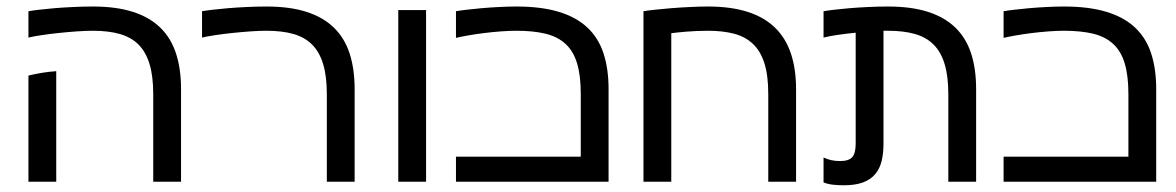

<svg xmlns="http://www.w3.org/2000/svg" viewBox="-20 -549 3552 580"><path d="M260.7 -456.1Q238.8 -456.1 210.9 -454.1Q183.1 -452.1 155.8 -449.2Q128.4 -446.3 104.2 -442.6Q80.1 -439 65.9 -435.5V-515.1Q76.7 -517.1 97.2 -519.5Q117.7 -522 143.8 -524.2Q169.9 -526.4 200 -527.8Q230 -529.3 260.7 -529.3Q331.1 -529.3 381.3 -513.2Q431.6 -497.1 464.1 -465.6Q496.6 -434.1 511.7 -387.5Q526.9 -340.8 526.9 -279.8V0H442.9V-264.6Q442.9 -318.4 431.9 -355Q420.9 -391.6 398.7 -414.1Q376.5 -436.5 342 -446.3Q307.6 -456.1 260.7 -456.1ZM149.9 0H65.9V-320.8Q88.9 -326.2 108.6 -329.3Q128.4 -332.5 149.9 -334Z M785.2 -456.1Q763.2 -456.1 735.4 -454.1Q707.5 -452.1 680.2 -449.2Q652.8 -446.3 628.7 -442.6Q604.5 -439 590.3 -435.5V-515.1Q601.1 -517.1 621.6 -519.5Q642.1 -522 668.2 -524.2Q694.3 -526.4 724.4 -527.8Q754.4 -529.3 785.2 -529.3Q855.5 -529.3 905.8 -513.2Q956.1 -497.1 988.5 -465.6Q1021 -434.1 1036.1 -387.5Q1051.3 -340.8 1051.3 -279.8V0H967.3V-264.6Q967.3 -318.4 956.3 -355Q945.3 -391.6 923.1 -414.1Q900.9 -436.5 866.5 -446.3Q832 -456.1 785.2 -456.1Z M1267.1 -518.6V0H1183.1V-518.6Z M1540 -456.1Q1518.1 -456.1 1492.2 -454.1Q1466.3 -452.1 1441.2 -449Q1416 -445.8 1393.8 -441.9Q1371.6 -438 1357.4 -434.6V-515.1Q1368.2 -517.1 1388.7 -519.5Q1409.2 -522 1434.1 -524.2Q1459 -526.4 1486.6 -527.8Q1514.2 -529.3 1540 -529.3Q1615.2 -529.3 1668.2 -513.2Q1721.2 -497.1 1754.6 -465.6Q1788.1 -434.1 1803.2 -387.5Q1818.4 -340.8 1818.4 -279.8V0H1357.4V-75.7H1734.4V-264.6Q1734.4 -321.3 1723.1 -358.2Q1711.9 -395 1688 -416.7Q1664.1 -438.5 1627.4 -447.3Q1590.8 -456.1 1540 -456.1Z M2007.8 0H1923.8V-515.1Q1934.6 -517.1 1957 -519.5Q1979.5 -522 2006.8 -524.2Q2034.2 -526.4 2063.7 -527.8Q2093.3 -529.3 2118.7 -529.3Q2188 -529.3 2238.3 -513.2Q2288.6 -497.1 2321 -465.6Q2353.5 -434.1 2369.1 -387.5Q2384.8 -340.8 2384.8 -279.8V0H2300.8V-264.6Q2300.8 -321.3 2289.1 -358.2Q2277.3 -395 2254.2 -416.7Q2231 -438.5 2197 -447.3Q2163.1 -456.1 2118.7 -456.1Q2101.1 -456.1 2084.5 -455.3Q2067.9 -454.6 2053.2 -453.4Q2038.6 -452.1 2026.9 -450.9Q2015.1 -449.7 2007.8 -448.7Z M2467.8 -73.2Q2479 -67.9 2491 -65.2Q2502.9 -62.5 2518.1 -62.5Q2543.9 -62.5 2554.4 -74.2Q2564.9 -85.9 2564.9 -115.2V-450.2Q2535.2 -447.3 2509 -443.4Q2482.9 -439.5 2467.8 -435.5V-515.1Q2478.5 -517.1 2499 -519.5Q2519.5 -522 2545.7 -524.2Q2571.8 -526.4 2601.8 -527.8Q2631.8 -529.3 2662.6 -529.3Q2732.9 -529.3 2783.2 -513.2Q2833.5 -497.1 2866 -465.6Q2898.4 -434.1 2913.6 -387.5Q2928.7 -340.8 2928.7 -279.8V0H2844.7V-264.6Q2844.7 -318.4 2833.7 -355Q2822.8 -391.6 2800.5 -414.1Q2778.3 -436.5 2743.9 -446.3Q2709.5 -456.1 2662.6 -456.1H2648.9V-115.2Q2648.9 -85.9 2643.3 -62.7Q2637.7 -39.6 2624 -23.2Q2610.4 -6.8 2587.2 2Q2564 10.7 2528.8 10.7Q2513.2 10.7 2496.8 9Q2480.5 7.3 2467.8 2Z M3194.3 -456.1Q3172.4 -456.1 3146.5 -454.1Q3120.6 -452.1 3095.5 -449Q3070.3 -445.8 3048.1 -441.9Q3025.9 -438 3011.7 -434.6V-515.1Q3022.5 -517.1 3043 -519.5Q3063.5 -522 3088.4 -524.2Q3113.3 -526.4 3140.9 -527.8Q3168.5 -529.3 3194.3 -529.3Q3269.5 -529.3 3322.5 -513.2Q3375.5 -497.1 3408.9 -465.6Q3442.4 -434.1 3457.5 -387.5Q3472.7 -340.8 3472.7 -279.8V0H3011.7V-75.7H3388.7V-264.6Q3388.7 -321.3 3377.4 -358.2Q3366.2 -395 3342.3 -416.7Q3318.4 -438.5 3281.7 -447.3Q3245.1 -456.1 3194.3 -456.1Z"/></svg>

Font: Arian AMU
Style: Regular
Weight: 400
Designer: Ruben Hakobyan (Tarumian)
Foundry: Ruben Hakobyan (Tarumian)
Version: Version 4.003